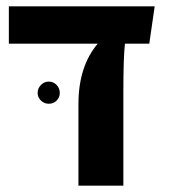

<svg xmlns="http://www.w3.org/2000/svg" viewBox="-20 -587 534 607"><path d="M469 -567 452 -449H375Q370 -405 370 -297V0H228V-258Q228 -377 289 -449H8V-567ZM134 -329Q149 -329 159 -318.5Q169 -308 169 -293Q169 -279 159 -269Q149 -259 134 -259Q120 -259 109.5 -269Q99 -279 99 -293Q99 -308 109.5 -318.5Q120 -329 134 -329Z"/></svg>

Font: FiraGO SemiBold
Style: Regular
Weight: 600
Designer: bBox Type
Foundry: bBox Type GmbH
Version: Version 1.001;PS 001.001;hotconv 1.0.88;makeotf.lib2.5.64775